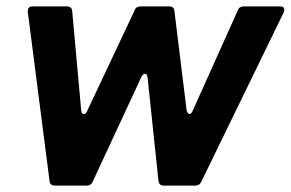

<svg xmlns="http://www.w3.org/2000/svg" viewBox="-20 -581 910 601"><path d="M270 -12Q265 0 251 0H152Q136 0 135 -15L67 -544V-546Q67 -561 82 -561H189Q205 -561 206 -546L234 -237Q235 -224 242 -224Q249 -224 253 -234L402 -550Q406 -561 421 -561H510Q525 -561 526 -546L564 -237Q565 -231 567.5 -227.5Q570 -224 573 -224Q579 -224 583 -234L725 -550Q729 -561 744 -561H857Q870 -561 870 -550L868 -542L610 -12Q604 0 591 0H492Q478 0 476 -15L442 -338Q441 -350 433 -350Q428 -350 423 -341Z"/></svg>

Font: Open Sauce Two
Style: Bold Italic
Weight: 700
Italic angle: -10°
Designer: Alfredo Marco Pradil
Foundry: Creative Sauce Fz LLC
Version: Version 1.477